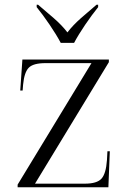

<svg xmlns="http://www.w3.org/2000/svg" viewBox="-20 -786 541 806"><path d="M54 0V-11L364 -521H171Q120 -521 101 -502Q82 -483 77 -431L75 -406H65L74 -536H437V-525L127 -15H336Q387 -15 406 -36Q425 -57 429 -114L431 -151H441L435 0ZM235 -606Q217 -640 188.5 -682Q160 -724 134 -756V-766H140Q171 -740 205.5 -710Q240 -680 263 -650Q286 -680 320 -710Q354 -740 385 -766H392V-756Q366 -724 337.5 -682Q309 -640 291 -606Z"/></svg>

Font: Noto Serif Display Light
Style: Regular
Weight: 300
Designer: Monotype Design Team
Foundry: Monotype Imaging Inc.
Version: Version 2.009